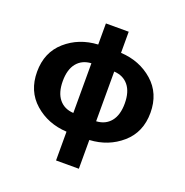

<svg xmlns="http://www.w3.org/2000/svg" viewBox="-141 -756 1020 1060"><g transform="rotate(20 369.0 -225.5)"><path d="M302 -102V-394Q248 -391 217.5 -353.5Q187 -316 187 -248Q187 -180 217.5 -142.5Q248 -105 302 -102ZM436 -394V-102Q490 -105 520.5 -142.5Q551 -180 551 -248Q551 -316 520.5 -353.5Q490 -391 436 -394ZM302 177V8Q191 2 113.5 -66Q36 -134 36 -248Q36 -362 113.5 -430Q191 -498 302 -504V-628H436V-504Q547 -498 624.5 -430Q702 -362 702 -248Q702 -134 624 -66Q546 2 436 8V177Z"/></g></svg>

Font: Toshiba Sans
Style: Bold
Weight: 700
Designer: Paul D. Hunt
Foundry: Toshiba Corporation
Version: Version 2.020;PS 2.0;hotconv 1.0.86;makeotf.lib2.5.63406